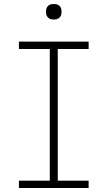

<svg xmlns="http://www.w3.org/2000/svg" viewBox="-20 -944 540 964"><path d="M75 0V-37H230V-698H75V-735H425V-698H270V-37H425V0ZM250 -846Q242 -846 234.5 -848Q227 -850 221 -856Q215 -862 213 -869.5Q211 -877 211 -885Q211 -893 213 -900.5Q215 -908 221 -914Q227 -920 234.5 -922Q242 -924 250 -924Q258 -924 265.5 -922Q273 -920 279 -914Q285 -908 287 -900.5Q289 -893 289 -885Q289 -877 287 -869.5Q285 -862 279 -856Q273 -850 265.5 -848Q258 -846 250 -846Z"/></svg>

Font: Iosevka Curly Slab Extralight
Style: Regular
Weight: 200
Monospace: yes
Designer: Belleve Invis
Foundry: Belleve Invis
Version: Version 22.1.2; ttfautohint (v1.8.4)